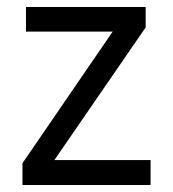

<svg xmlns="http://www.w3.org/2000/svg" viewBox="-20 -527 493 547"><path d="M409 0H44V-62L301 -437H54V-507H395V-449L135 -71H409Z"/></svg>

Font: Hind Guntur
Style: Regular
Weight: 400
Version: Version 1.000;PS 1.0;hotconv 1.0.86;makeotf.lib2.5.63406; tt